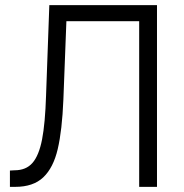

<svg xmlns="http://www.w3.org/2000/svg" viewBox="-20 -727 715 747"><path d="M18.6 -63.5 37.1 -64.5Q81.1 -64.5 106.2 -93Q131.3 -121.6 143.6 -184.1Q155.8 -246.6 159.2 -355.5L171.9 -707H590.8V0H521.5V-644.5H238.3L226.6 -339.8Q221.7 -219.7 204.6 -147Q187.5 -74.2 148.4 -37.1Q109.4 0 39.1 0H18.6Z"/></svg>

Font: Pretendard Light
Style: Regular
Weight: 300
Designer: Base glyphs from Inter by Rasmus Andersson; Hangeul glyphs from Noto Sans CJK(Source Han Sans) by Jang Soo-young and Kan
Foundry: Kil Hyung-jin
Version: Version 1.309